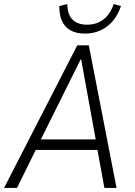

<svg xmlns="http://www.w3.org/2000/svg" viewBox="-31 -929 665 949"><path d="M-11 0 351 -705H408L545 0H485L448 -203L473 -188H122L153 -203L53 0ZM368 -636 165 -228 151 -240H461L444 -229L370 -636ZM389 -763Q346 -763 317.5 -779Q289 -795 275.5 -825Q262 -855 262 -899L302 -909Q302 -857 327.5 -832Q353 -807 399 -807Q447 -807 480.5 -833Q514 -859 531 -909L567 -899Q552 -855 526.5 -825Q501 -795 466 -779Q431 -763 389 -763Z"/></svg>

Font: Nunito Sans 10pt Condensed Light
Style: Italic
Weight: 300
Width: 3
Italic angle: -9°
Designer: Vernon Adams
Foundry: Vernon Adams
Version: Version 3.101;gftools[0.9.27]